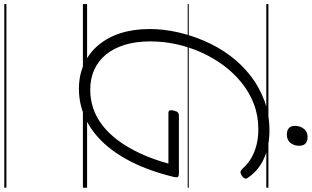

<svg xmlns="http://www.w3.org/2000/svg" viewBox="-306 -806 1487 916"><g transform="rotate(90 438.0 -348.5)"><path d="M405 19Q340 19 287.5 -4.5Q235 -28 197 -72.5Q159 -117 139 -179Q119 -241 119 -318Q119 -384 134 -451Q149 -518 177 -582.5Q205 -647 246.5 -702.5Q288 -758 342 -800Q396 -842 461.5 -866Q527 -890 603 -890Q652 -890 694 -879Q736 -868 770 -845.5Q804 -823 828 -788Q835 -779 831.5 -771.5Q828 -764 817 -757Q807 -751 800 -752Q793 -753 783 -764Q760 -789 732.5 -804.5Q705 -820 671 -828.5Q637 -837 597 -837Q533 -837 477.5 -816Q422 -795 375 -757Q328 -719 291.5 -669.5Q255 -620 229.5 -562.5Q204 -505 191 -444Q178 -383 178 -322Q178 -254 194 -201Q210 -148 240 -111Q270 -74 312.5 -54.5Q355 -35 409 -35Q454 -35 496.5 -49Q539 -63 577.5 -92.5Q616 -122 649.5 -166.5Q683 -211 711.5 -271.5Q740 -332 761 -408H520Q509 -408 507 -415Q505 -422 508 -433Q511 -447 516.5 -452.5Q522 -458 533 -458H809Q821 -458 824.5 -453Q828 -448 825 -435Q796 -316 752 -230Q708 -144 653 -89Q598 -34 535 -7.5Q472 19 405 19ZM622 -973Q603 -973 592 -982.5Q581 -992 581 -1012Q581 -1036 595 -1054Q609 -1072 635 -1072Q654 -1072 665 -1062Q676 -1052 676 -1032Q676 -1008 662.5 -990.5Q649 -973 622 -973ZM0 365H876V375H0ZM0 -20H876V0H0ZM0 -505H876V-500H0ZM0 -885H876V-875H0Z"/></g></svg>

Font: Playwrite IS Guides
Style: Regular
Weight: 400
Designer: Veronika Burian, José Scaglione
Foundry: TypeTogether
Version: Version 1.003